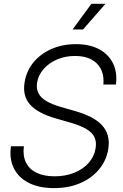

<svg xmlns="http://www.w3.org/2000/svg" viewBox="-20 -969 642 1001"><path d="M261.7 11.7Q184.1 11.7 130.4 -15.4Q76.7 -42.5 52.2 -91.6Q27.8 -140.6 37.1 -206.5H104.5Q98.1 -157.2 115.2 -122.1Q132.3 -86.9 170.4 -68.4Q208.5 -49.8 264.2 -49.8Q320.8 -49.8 366.7 -68.1Q412.6 -86.4 441.9 -119.4Q471.2 -152.3 478.5 -196.3Q483.9 -229.5 472.4 -253.7Q460.9 -277.8 430.9 -295.9Q400.9 -314 350.6 -328.6L271 -351.6Q177.2 -378.4 136.7 -423.8Q96.2 -469.2 108.4 -541Q118.2 -600.1 155 -644.5Q191.9 -689 249 -713.9Q306.2 -738.8 376 -738.8Q447.3 -738.8 496.6 -712.4Q545.9 -686 569.1 -638.9Q592.3 -591.8 584.5 -528.3H519Q524.9 -597.2 485.6 -637.2Q446.3 -677.2 371.1 -677.2Q320.3 -677.2 278.1 -659.2Q235.8 -641.1 208 -609.9Q180.2 -578.6 173.3 -538.1Q168.5 -506.3 180.7 -482.7Q192.9 -459 222.4 -441.7Q252 -424.3 298.3 -411.1L376 -388.7Q421.4 -375.5 455.6 -357.7Q489.7 -339.8 511.7 -316.2Q533.7 -292.5 542.2 -261.5Q550.8 -230.5 544.4 -191.4Q534.7 -131.8 496.3 -85.9Q458 -40 398.2 -14.2Q338.4 11.7 261.7 11.7ZM358.4 -815.4 456.5 -949.2H529.8L413.1 -815.4Z"/></svg>

Font: Inter 28pt Light
Style: Italic
Weight: 300
Italic angle: -9.3988°
Designer: Rasmus Andersson
Foundry: rsms
Version: Version 4.001;git-66647c0bb